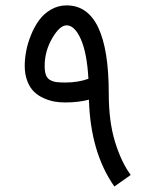

<svg xmlns="http://www.w3.org/2000/svg" viewBox="-20 -678 570 705"><path d="M304.7 -388.7Q299.3 -484.4 276.6 -534.7Q253.9 -585 224.6 -585Q199.2 -585 171.6 -537.4Q144 -489.7 144 -436.5Q144 -416 148.4 -403.3Q152.8 -390.6 163.6 -384.5Q174.3 -378.4 186.3 -376.7Q198.2 -375 219.7 -375Q266.6 -375 304.7 -388.7ZM224.6 -658.2Q379.4 -658.2 379.4 -333.5Q379.4 -231.4 402.6 -156.5Q425.8 -81.5 460 -35.6L399.9 6.8Q312 -118.7 306.6 -312Q267.6 -301.8 219.7 -301.8Q199.7 -301.8 180.9 -304.9Q162.1 -308.1 141.4 -317.1Q120.6 -326.2 105.5 -340.6Q90.3 -355 80.6 -379.6Q70.8 -404.3 70.8 -436.5Q70.8 -461.9 76.2 -490.5Q81.5 -519 93.8 -549.3Q106 -579.6 123.3 -603.5Q140.6 -627.4 167 -642.8Q193.4 -658.2 224.6 -658.2Z"/></svg>

Font: AzarMehrMonospaced
Style: SansBold
Weight: 1
Designer: Amin Abedi
Version: Version 1.00